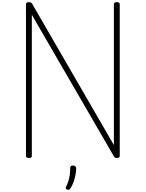

<svg xmlns="http://www.w3.org/2000/svg" viewBox="-20 -1440 1341 1767"><path d="M246 14Q219 14 219 -5V-1401Q219 -1411 226 -1415.5Q233 -1420 245 -1420Q257 -1420 264 -1416.5Q271 -1413 276 -1405L1028 -105V-1401Q1028 -1411 1034.5 -1415.5Q1041 -1420 1055 -1420Q1082 -1420 1082 -1401V-5Q1082 5 1075.5 9.5Q1069 14 1056 14Q1045 14 1039 10.5Q1033 7 1027 -3L273 -1304V-5Q273 5 267 9.5Q261 14 246 14ZM597 305Q587 301 585.5 294.5Q584 288 590 275Q602 249 610 224Q618 199 622 170.5Q626 142 626 108Q626 97 631.5 90Q637 83 651 83Q666 83 673.5 91Q681 99 681 111Q681 138 674.5 171Q668 204 656.5 236Q645 268 629 292Q623 302 616 305.5Q609 309 597 305Z"/></svg>

Font: Playwrite BE WAL ExtraLight
Style: Regular
Weight: 250
Version: Version 1.002